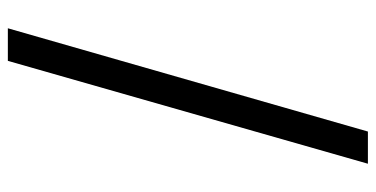

<svg xmlns="http://www.w3.org/2000/svg" viewBox="-254 -578 957 489"><g transform="rotate(90 224.5 -333.5)"><path d="M315 -792H397L135 125H52Z"/></g></svg>

Font: hextelugu15
Style: Book
Weight: 400
Designer: Jelle Bosma - Monotype Design Team
Foundry: Monotype Imaging Inc.
Version: Version 2.003